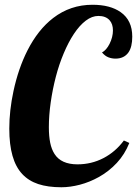

<svg xmlns="http://www.w3.org/2000/svg" viewBox="-20 -770 575 806"><path d="M73.2 -39.6Q45.9 -68.8 32.5 -116Q19 -163.1 19 -230Q19 -305.7 36.6 -387.7Q57.1 -482.9 95.2 -558.1Q139.6 -645.5 203.1 -694.3Q275.4 -750 368.2 -750Q442.9 -750 486.8 -718.8Q535.2 -684.6 535.2 -616.2Q535.2 -573.2 519.5 -550.3Q501 -523.9 464.8 -523.9Q449.7 -523.9 435.3 -529.3Q420.9 -534.7 408.2 -549.8Q417 -554.2 425.3 -563.7Q433.6 -573.2 439.9 -585.9Q454.1 -614.3 454.1 -642.1Q454.1 -668.9 440.4 -684.6Q424.3 -703.1 393.1 -703.1Q366.2 -703.1 340.1 -683.3Q314 -663.6 290 -627.4Q267.1 -592.8 247.6 -546.4Q228 -500 214.4 -447.8Q200.7 -395 192.9 -340.3Q185.1 -285.6 185.1 -235.8Q185.1 -198.7 190.7 -170.9Q196.3 -143.1 209 -123.5Q236.8 -80.1 305.2 -80.1Q363.8 -80.1 414.1 -106.2Q464.4 -132.3 500 -180.2L522.9 -169.9Q503.9 -122.1 470.5 -86.2Q437 -50.3 395 -26.9Q356.4 -5.4 315.4 5.4Q274.4 16.1 237.8 16.1Q181.2 16.1 140.6 2.7Q100.1 -10.7 73.2 -39.6Z"/></svg>

Font: Pattaya
Style: Regular
Weight: 400
Designer: Pablo Impallari / Thai characters Designed by Thanarat Vachiruckul and Suppakit Chalermlarp
Foundry: Pablo Impallari
Version: Version 2.000